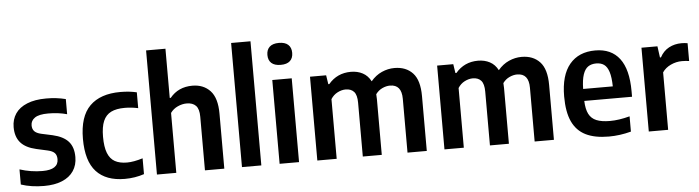

<svg xmlns="http://www.w3.org/2000/svg" viewBox="-49 -1021 4534 1245"><g transform="rotate(-5 2218.0 -399.0)"><path d="M44 -12.5V-111Q117 -87.5 192.5 -87.5Q295.5 -87.5 295.5 -155.5Q295.5 -181.5 282 -195.8Q268.5 -210 237.5 -217L163.5 -233.5Q95 -249 62.5 -286.5Q30 -324 30 -387Q30 -437 55.5 -474.8Q81 -512.5 131.8 -533.2Q182.5 -554 256 -554Q324.5 -554 383 -539V-440.5Q327.5 -456 261 -456Q200.5 -456 173.8 -437.5Q147 -419 147 -388.5Q147 -364.5 160.2 -350.2Q173.5 -336 203.5 -329L277.5 -313Q347 -297 379.5 -260.5Q412 -224 412 -159.5Q412 -107 386.2 -68.8Q360.5 -30.5 311.5 -10.2Q262.5 10 194.5 10Q111 10 44 -12.5Z M471 -272Q471 -417.5 539.8 -485.8Q608.5 -554 739 -554Q797.5 -554 845.5 -542.5V-439.5Q801 -449 758.5 -449Q703.5 -449 669.2 -432Q635 -415 618.5 -376.8Q602 -338.5 602 -274Q602 -208 617.5 -168.5Q633 -129 664 -111.8Q695 -94.5 743 -94.5Q785.5 -94.5 845.5 -113V-10Q786 10 719.5 10Q597.5 10 534.2 -58.8Q471 -127.5 471 -272Z M929 -808H1055V-487.5H1061.5Q1116 -554 1207.5 -554Q1280 -554 1323.8 -507Q1367.5 -460 1367.5 -358V0H1241.5V-349Q1241.5 -399.5 1220.8 -421Q1200 -442.5 1161 -442.5Q1132 -442.5 1102.8 -429.2Q1073.5 -416 1055 -390V0H929Z M1482.5 0V-808H1608.5V0Z M1727.5 0V-545.5H1854V0ZM1710 -710Q1710 -744 1730.5 -762.8Q1751 -781.5 1791 -781.5Q1831 -781.5 1851.2 -762.8Q1871.5 -744 1871.5 -710Q1871.5 -675.5 1851.2 -657Q1831 -638.5 1791 -638.5Q1751 -638.5 1730.5 -657Q1710 -675.5 1710 -710Z M2685.5 -357V0H2560V-350.5Q2560 -443 2484.5 -443Q2460 -443 2434.5 -431.2Q2409 -419.5 2391 -395Q2392.5 -380 2392.5 -362.5V0H2269V-350.5Q2269 -400.5 2250 -421.8Q2231 -443 2196 -443Q2169.5 -443 2142.8 -429.2Q2116 -415.5 2099 -388.5V0H1973V-545.5H2078L2087 -487H2093.5Q2150 -554 2239.5 -554Q2282.5 -554 2316 -536.2Q2349.5 -518.5 2369 -481Q2400 -518 2440.2 -536Q2480.5 -554 2523 -554Q2598 -554 2641.8 -507.2Q2685.5 -460.5 2685.5 -357Z M3513 -357V0H3387.5V-350.5Q3387.5 -443 3312 -443Q3287.5 -443 3262 -431.2Q3236.5 -419.5 3218.5 -395Q3220 -380 3220 -362.5V0H3096.5V-350.5Q3096.5 -400.5 3077.5 -421.8Q3058.5 -443 3023.5 -443Q2997 -443 2970.2 -429.2Q2943.5 -415.5 2926.5 -388.5V0H2800.5V-545.5H2905.5L2914.5 -487H2921Q2977.5 -554 3067 -554Q3110 -554 3143.5 -536.2Q3177 -518.5 3196.5 -481Q3227.5 -518 3267.8 -536Q3308 -554 3350.5 -554Q3425.5 -554 3469.2 -507.2Q3513 -460.5 3513 -357Z M4042 -234H3731Q3733 -180 3749 -148.8Q3765 -117.5 3798.2 -103.8Q3831.5 -90 3886.5 -90Q3944.5 -90 4015 -109V-9.5Q3942 10 3870.5 10Q3778.5 10 3719.8 -19.2Q3661 -48.5 3632.2 -110.8Q3603.5 -173 3603.5 -274Q3603.5 -412 3662.8 -483Q3722 -554 3830 -554Q3934 -554 3988 -483Q4042 -412 4042 -270ZM3730.5 -312H3923.5Q3922.5 -371.5 3911.5 -406Q3900.5 -440.5 3880.2 -455Q3860 -469.5 3829 -469.5Q3797.5 -469.5 3776.2 -455Q3755 -440.5 3743.2 -405.8Q3731.5 -371 3730.5 -312Z M4130.5 -545.5H4234.5L4244.5 -472H4251Q4272.5 -512.5 4309.2 -532.2Q4346 -552 4391.5 -552Q4412.5 -552 4431 -548.5V-432.5Q4410 -436 4384 -436Q4346.5 -436 4311.2 -419.5Q4276 -403 4256.5 -374V0H4130.5Z"/></g></svg>

Font: Encode Sans Semi Condensed SmBd
Style: Regular
Weight: 600
Width: 4
Designer: Multiple Designers
Foundry: Impallari Type
Version: Version 2.000